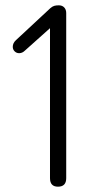

<svg xmlns="http://www.w3.org/2000/svg" viewBox="-20 -696 342 722"><path d="M168 -26V-590L74 -506Q64 -496 52 -496Q42 -496 35 -503Q28 -510 28 -520Q28 -534 40 -545L169 -665Q177 -672 184 -674Q191 -676 201 -676Q214 -676 221.5 -668Q229 -660 229 -647V-26Q229 6 198 6Q168 6 168 -26Z"/></svg>

Font: SN Pro Light
Style: Regular
Weight: 300
Designer: Tobias Whetton
Foundry: Supernotes
Version: Version 1.002